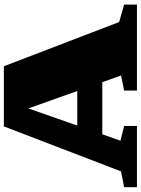

<svg xmlns="http://www.w3.org/2000/svg" viewBox="116 -864 747 1020"><g transform="rotate(-90 490.0 -353.5)"><path d="M883.5 -94.5 976 -68V0H519.5V-68L599.5 -84.5L564 -184H287L253 -87.5L331.5 -68V0H6V-68L90 -84.5L329 -707H648.5ZM333.5 -317H517L424.5 -577Z"/></g></svg>

Font: Newsreader 6pt ExtraBold
Style: Regular
Weight: 800
Designer: Hugues Gentile
Foundry: Production Type
Version: Version 1.003; ttfautohint (v1.8.3)